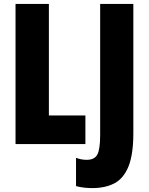

<svg xmlns="http://www.w3.org/2000/svg" viewBox="-20 -734 758 978"><path d="M59.1 0V-713.9H229V-146H415V0ZM450.2 224.1Q428.7 224.1 407.7 221.7Q386.7 219.2 367.2 213.9V69.8Q379.4 74.7 393.1 77.4Q406.7 80.1 422.4 80.1Q461.4 80.1 475.8 53.2Q490.2 26.4 490.2 -46.9V-713.9H659.2V-55.2Q659.2 52.7 634.5 113.8Q609.9 174.8 563.2 199.5Q516.6 224.1 450.2 224.1Z"/></svg>

Font: Open Sans Condensed ExtraBold
Style: Regular
Weight: 800
Width: 3
Designer: Monotype Design Team
Foundry: Monotype Imaging Inc.
Version: Version 3.000; ttfautohint (v1.8.4)